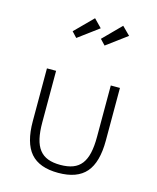

<svg xmlns="http://www.w3.org/2000/svg" viewBox="-116 -845 770 940"><g transform="rotate(15 269.0 -375.0)"><path d="M269.1 14.5Q173.2 14.5 128.6 -37Q84.1 -88.6 84.1 -198.2V-465.5H130.5V-204.5Q130.5 -156.8 138.2 -123Q145.9 -89.1 162.7 -67.5Q179.5 -45.9 205.7 -35.9Q231.8 -25.9 269.1 -25.9Q306.4 -25.9 332.7 -35.9Q359.1 -45.9 375.7 -67.5Q392.3 -89.1 400 -123Q407.7 -156.8 407.7 -204.5V-465.5H454.1V-198.2Q454.1 -88.6 409.5 -37Q365 14.5 269.1 14.5ZM327.7 -646.4 301.8 -673.6 390.9 -763.6 431.4 -723.2ZM184.1 -646.4 158.6 -673.6 248.2 -763.6 287.7 -723.2Z"/></g></svg>

Font: Spartan Light
Style: Regular
Weight: 300
Designer: Matt Bailey, Mirko Velimirovic
Foundry: Matt Bailey
Version: Version 1.005